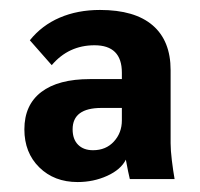

<svg xmlns="http://www.w3.org/2000/svg" viewBox="-20 -727 402 386"><path d="M29 -467Q29 -516 63 -542Q97 -568 161 -568H225V-581Q225 -636 170 -636Q118 -636 84 -596L40 -646Q64 -676 100 -691.5Q136 -707 181 -707Q251 -707 287 -676Q323 -645 323 -586V-439Q323 -425 325.5 -404.5Q328 -384 331 -367H241Q238 -379 233 -406Q223 -386 195.5 -373.5Q168 -361 136 -361Q89 -361 59 -390.5Q29 -420 29 -467ZM225 -485V-510H184Q126 -510 126 -467Q126 -447 137 -436Q148 -425 167 -425Q193 -425 209 -442.5Q225 -460 225 -485Z"/></svg>

Font: Sarabun
Style: Bold
Weight: 700
Designer: Suppakit Chalermlarp | Katatrad Co.,Ltd.
Foundry: Cadson Demak Co.,Ltd.
Version: Version 1.000; ttfautohint (v1.6)